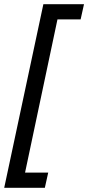

<svg xmlns="http://www.w3.org/2000/svg" viewBox="-29 -734 419 912"><path d="M184 158H-9L177 -714H370L354 -642H244L90 86H200L184 158Z"/></svg>

Font: NameLogos Sans
Style: Italic
Weight: 500
Version: Version 0.1